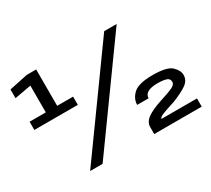

<svg xmlns="http://www.w3.org/2000/svg" viewBox="-131 -906 1245 1134"><g transform="rotate(-30 491.0 -339.5)"><path d="M27.5 -375H324V-431H215.5V-679H151L25 -652.5V-593L138 -613.5V-431H27.5ZM191.5 0H276.5L761.5 -674H676.5ZM628.5 0H952.5V-56H710.5Q710.5 -66.5 736.5 -77.2Q762.5 -88 823.5 -107Q883 -130.5 918.2 -154.2Q953.5 -178 953.5 -215.5Q953.5 -247.5 922 -277Q890.5 -306.5 793.5 -306.5Q697.5 -306.5 662.5 -273.8Q627.5 -241 627.5 -199.5H705.5Q705.5 -225 728.5 -237.5Q751.5 -250 794 -250Q833 -250 854.2 -243Q875.5 -236 875.5 -214Q875.5 -196.5 851.8 -184.2Q828 -172 764.5 -152Q695 -129.5 661.8 -105.2Q628.5 -81 628.5 -47.5Z"/></g></svg>

Font: Anybody Thin
Style: Bold
Weight: 700
Version: Version 1.113;gftools[0.9.25]